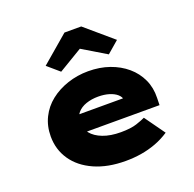

<svg xmlns="http://www.w3.org/2000/svg" viewBox="-139 -944 1112 1098"><g transform="rotate(-20 417.0 -395.0)"><path d="M444 10Q335 10 254.5 -26Q174 -62 131 -125Q88 -188 88 -268Q88 -331 113.5 -382.5Q139 -434 184.5 -470Q230 -506 290 -526Q350 -546 416 -546Q486 -546 544.5 -525.5Q603 -505 646.5 -468Q690 -431 713.5 -380Q737 -329 735 -268L734 -224H214L191 -332H573L554 -301V-319Q552 -340 534 -356Q516 -372 486.5 -381Q457 -390 420 -390Q380 -390 346.5 -378.5Q313 -367 293 -343.5Q273 -320 273 -284Q273 -248 296.5 -218.5Q320 -189 365.5 -171.5Q411 -154 474 -154Q535 -154 571 -166Q607 -178 625 -187L713 -64Q672 -37 628.5 -21Q585 -5 539.5 2.5Q494 10 444 10ZM271 -596 199 -658 365 -800H467L633 -658L561 -596L401 -692H431Z"/></g></svg>

Font: Lexend Peta Black
Style: Regular
Weight: 900
Version: Version 1.007